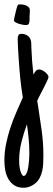

<svg xmlns="http://www.w3.org/2000/svg" viewBox="-57 -510 246 894"><path d="M82 -462.9Q82 -457 81.8 -451.4Q81.5 -445.8 81.1 -439.9Q80.6 -434.1 80.6 -428.2Q80.6 -422.4 80.6 -416.5Q80.6 -407.7 77.6 -400.4Q74.7 -393.1 63.5 -393.1Q59.6 -393.1 50.5 -394.5Q41.5 -396 32 -398.9Q22.5 -401.9 15.1 -406Q7.8 -410.2 7.8 -415.5Q7.8 -417.5 10 -427.7Q12.2 -438 15.1 -450Q18.1 -461.9 20.5 -471.9Q22.9 -481.9 23.9 -482.9V-482.4Q26.4 -487.8 28.8 -488.8Q31.2 -489.7 36.6 -489.7Q42.5 -489.7 50.3 -488.5Q58.1 -487.3 65.2 -484.1Q72.3 -481 77.1 -475.8Q82 -470.7 82 -462.9ZM168.9 -150.9Q168.9 -147.9 164.3 -137.5Q159.7 -127 152.8 -113.3Q146 -99.6 138.2 -84.7Q130.4 -69.8 124.5 -58.1Q121.6 -52.2 119.6 -47.6Q117.7 -43 116.2 -40.5L120.6 -14.2Q129.4 42 137.2 98.6Q145 155.3 145 212.9Q145 230 144.3 248.3Q143.6 266.6 139.9 284.2Q136.2 301.8 128.2 317.6Q120.1 333.5 105.5 345.2Q94.2 354 81.1 359.1Q67.9 364.3 53.7 364.3Q26.9 364.3 9.5 352.8Q-7.8 341.3 -18.1 323.2Q-28.3 305.2 -32.5 283Q-36.6 260.7 -36.6 238.8Q-36.6 200.2 -29.1 162.1Q-21.5 124 -9.3 86.9Q2.9 49.8 18.3 14.2Q33.7 -21.5 49.3 -56.2Q42 -100.1 37.6 -143.3Q33.2 -186.5 30.3 -232.4L28.8 -255.9Q27.8 -273.9 26.6 -292Q25.4 -310.1 25.4 -328.6Q25.4 -338.4 28.6 -345.5Q31.7 -352.5 43 -352.5Q48.3 -352.5 53.2 -351.6Q58.1 -350.6 63.5 -348.1V-348.6Q72.8 -344.2 77.6 -338.6Q82.5 -333 85 -326.7Q87.4 -320.3 88.1 -313Q88.9 -305.7 88.9 -297.9V-290Q90.3 -255.9 92.5 -226.3Q94.7 -196.8 98.6 -162.6Q103 -171.4 109.1 -179Q115.2 -186.5 126 -186.5Q131.3 -186.5 138.9 -183.1Q146.5 -179.7 153.1 -174.3Q159.7 -168.9 164.3 -162.6Q168.9 -156.2 168.9 -150.9ZM79.6 201.2Q79.6 168.9 76.4 135.3Q73.2 101.6 68.4 68.8Q53.7 107.9 43 151.1Q32.2 194.3 32.2 235.4Q32.2 243.7 32.7 253.7Q33.2 263.7 35.2 273.9Q37.1 284.2 40.5 293.5Q43.9 302.7 49.8 308.6Q50.3 309.1 52.7 309.1Q59.1 309.1 63.5 302.5Q67.9 295.9 70.8 285.6Q73.7 275.4 75.4 262.7Q77.1 250 78.1 238Q79.1 226.1 79.3 216.1Q79.6 206.1 79.6 201.2Z"/></svg>

Font: Just Another Hand
Style: Regular
Weight: 400
Designer: Astigmatic (AOETI)
Foundry: Astigmatic (AOETI)
Version: Version 1.001